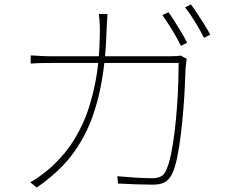

<svg xmlns="http://www.w3.org/2000/svg" viewBox="-20 -822 1040 863"><path d="M737 -767Q750 -750 765 -726Q780 -702 795 -677Q810 -652 821 -630L793 -616Q779 -646 754.5 -686Q730 -726 710 -754ZM838 -802Q852 -784 868 -759.5Q884 -735 899.5 -710.5Q915 -686 925 -666L897 -652Q880 -686 857 -723.5Q834 -761 812 -789ZM463 -759Q462 -743 461 -723.5Q460 -704 459 -686Q454 -529 429 -415Q404 -301 362 -219.5Q320 -138 265 -80.5Q210 -23 145 21L116 -3Q133 -11 153.5 -26Q174 -41 189 -53Q234 -89 276 -141Q318 -193 352 -267Q386 -341 407 -444Q428 -547 429 -685Q429 -697 428.5 -709.5Q428 -722 427 -735Q426 -748 424 -759ZM819 -558Q817 -545 816 -534.5Q815 -524 814 -513Q813 -488 811 -440.5Q809 -393 804.5 -335Q800 -277 793 -219Q786 -161 776 -112.5Q766 -64 752 -37Q738 -11 718 -1.5Q698 8 666 8Q634 8 593 6.5Q552 5 511 3L507 -30Q551 -26 590.5 -23.5Q630 -21 664 -21Q683 -21 699 -27Q715 -33 724 -51Q738 -78 748 -125.5Q758 -173 765 -231Q772 -289 776 -347.5Q780 -406 781.5 -456.5Q783 -507 783 -539H217Q183 -539 161.5 -538.5Q140 -538 118 -536V-573Q139 -572 163 -570.5Q187 -569 216 -569H741Q762 -569 773.5 -570Q785 -571 792 -572Z"/></svg>

Font: Noto Sans TC Thin
Style: Regular
Weight: 100
Designer: Ryoko NISHIZUKA 西塚涼子 (kana, bopomofo & ideographs); Paul D. Hunt (Latin, Greek & Cyrillic); Sandoll Communications 산돌커뮤니
Foundry: Adobe
Version: Version 2.004-H2;hotconv 1.0.118;makeotfexe 2.5.65603